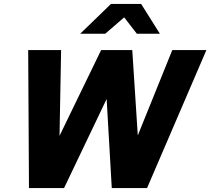

<svg xmlns="http://www.w3.org/2000/svg" viewBox="-20 -954 1067 974"><path d="M127 0 123 -700H290L282 -265L493 -700H651L679 -267L854 -700H1027L726 0H547L521 -452L305 0ZM387 -783 543 -934H696L791 -783H674L610 -866L514 -783Z"/></svg>

Font: Red Hat Text
Style: Bold Italic
Weight: 700
Italic angle: -12°
Designer: Pentagram, MCKL
Foundry: Pentagram, MCKL
Version: Version 1.023; ttfautohint (v1.8.3)